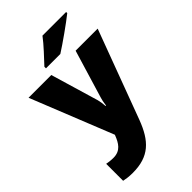

<svg xmlns="http://www.w3.org/2000/svg" viewBox="-295 -863 1200 1200"><g transform="rotate(-45 304.5 -263.0)"><path d="M544 -756V-766H335C302 -721 240 -657 206 -620V-606H333C387 -640 497 -718 544 -756ZM-1 -553 217 -8 215 -3C196 45 172 88 109 88C86 88 64 85 50 82V232C69 236 93 240 128 240C273 240 340 170 391 35L610 -553H415L319 -235C315 -222 310 -202 307 -176H303C302 -197 298 -222 294 -236L200 -553Z"/></g></svg>

Font: Noto Sans Sinhala Black
Style: Regular
Weight: 900
Designer: Jelle Bosma - Monotype Design Team
Foundry: Monotype Imaging Inc.
Version: Version 2.006